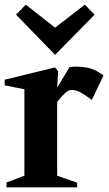

<svg xmlns="http://www.w3.org/2000/svg" viewBox="-22 -806 467 826"><path d="M6 0V-21L83 -50V-422L-2 -439V-463L215 -516L228 -499L224 -429L277 -517Q302 -522 344 -516.5Q386 -511 423 -481L373 -376Q348 -395 327.5 -407Q307 -419 285 -419Q273 -419 258 -405.5Q243 -392 226 -370Q225 -369 224 -368V-50L310 -20V0ZM215 -570 47 -743 89 -786 215 -687 343 -786 385 -743Z"/></svg>

Font: Wittgenstein
Style: Bold
Weight: 700
Designer: Jörg Drees
Foundry: Jörg Drees
Version: Version 1.303; ttfautohint (v1.8.4.7-5d5b)